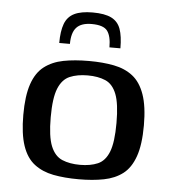

<svg xmlns="http://www.w3.org/2000/svg" viewBox="-46 -614 591 663"><g transform="rotate(5 249.5 -283.0)"><path d="M249 -572Q291 -572 314 -560.5Q337 -549 346 -524Q355 -499 355 -457H317Q317 -496 303.5 -514Q290 -532 249 -532Q213 -532 196.5 -514Q180 -496 180 -457H143Q143 -498 152.5 -523.5Q162 -549 185.5 -560.5Q209 -572 249 -572ZM251 6Q201 6 162.5 -1.5Q124 -9 96.5 -30Q69 -51 55 -92Q41 -133 41 -199Q41 -265 55 -306Q69 -347 96.5 -368Q124 -389 162.5 -396.5Q201 -404 251 -404Q299 -404 337.5 -396.5Q376 -389 403 -368Q430 -347 444.5 -306Q459 -265 459 -199Q459 -132 444.5 -91Q430 -50 403 -29.5Q376 -9 337.5 -1.5Q299 6 251 6ZM251 -44Q287 -44 312.5 -55Q338 -66 351 -99Q364 -132 364 -199Q364 -266 351 -299Q338 -332 312.5 -343Q287 -354 251 -354Q215 -354 189 -343Q163 -332 149.5 -299Q136 -266 136 -199Q136 -132 149.5 -99Q163 -66 189 -55Q215 -44 251 -44Z"/></g></svg>

Font: Genos Thin Medium
Style: Regular
Weight: 500
Version: Version 1.010